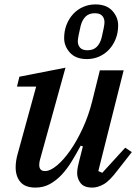

<svg xmlns="http://www.w3.org/2000/svg" viewBox="-20 -839 625 871"><path d="M141 12Q94 12 72.5 -13.5Q51 -39 51 -80Q51 -95 53.5 -111Q56 -127 61 -144L144 -446H57L68 -491L277 -532L161 -113Q158 -101 158 -91Q158 -63 184 -63Q208 -63 238.5 -88.5Q269 -114 299 -157Q329 -200 355.5 -257.5Q382 -315 398 -379L433 -520H541L426 -63L444 -55L548 -169L578 -149L513 -66Q477 -18 450 -3Q423 12 399 12Q361 12 345.5 -8.5Q330 -29 330 -54Q330 -67 333 -82Q336 -97 339 -108L356 -175L346 -178Q326 -141 305 -106.5Q284 -72 259.5 -46Q235 -20 206 -4Q177 12 141 12ZM377 -611Q403 -611 418.5 -626Q434 -641 441 -668Q446 -689 450 -709Q454 -729 454 -738Q454 -756 443.5 -767.5Q433 -779 410 -779Q384 -779 368.5 -764Q353 -749 346 -722Q341 -701 337 -681Q333 -661 333 -652Q333 -634 343.5 -622.5Q354 -611 377 -611ZM374 -571Q324 -571 297.5 -600Q271 -629 271 -666Q271 -699 282 -727Q293 -755 312 -775.5Q331 -796 357 -807.5Q383 -819 413 -819Q463 -819 489.5 -790Q516 -761 516 -724Q516 -691 505 -663Q494 -635 475 -614.5Q456 -594 430 -582.5Q404 -571 374 -571Z"/></svg>

Font: IBM Plex Serif Medium
Style: Italic
Weight: 500
Italic angle: -14°
Designer: Mike Abbink, Paul van der Laan, Pieter van Rosmalen
Foundry: Bold Monday
Version: Version 2.5